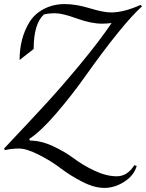

<svg xmlns="http://www.w3.org/2000/svg" viewBox="-45 -779 716 941"><path d="M499 -718Q562 -718 644 -755L651 -748Q554 -660 372 -404Q307 -312 230.5 -223Q154 -134 98 -98L102 -90Q156 -90 215 -62.5Q274 -35 317 -2.5Q360 30 418 57.5Q476 85 527.5 85Q579 85 613 31L625 34Q612 81 564.5 111.5Q517 142 467 142Q417 142 358.5 112Q300 82 252 45.5Q204 9 144.5 -21Q85 -51 48 -51Q11 -51 -21 -43L-25 -51Q108 -192 182 -272.5Q256 -353 348.5 -464.5Q441 -576 502 -666Q476 -663 456 -663Q401 -663 331 -688.5Q261 -714 226 -714Q191 -714 170 -708Q120 -662 120 -539L51 -485Q51 -591 99 -670Q124 -711 170 -735Q216 -759 272 -759Q328 -759 395 -738.5Q462 -718 499 -718Z"/></svg>

Font: Felipa
Style: Regular
Weight: 400
Designer: Javier Alcaraz
Foundry: Fontstage
Version: Version 1.001